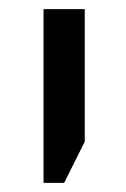

<svg xmlns="http://www.w3.org/2000/svg" viewBox="-20 -612 275 419"><path d="M75 -213V-592H165V-303L120 -213Z"/></svg>

Font: Noto Sans Living
Style: Regular
Weight: 400
Designer: Monotype Design Team
Foundry: Monotype Imaging Inc.
Version: Version 2.013; ttfautohint (v1.8.4.7-5d5b)